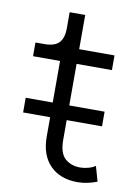

<svg xmlns="http://www.w3.org/2000/svg" viewBox="-77 -696 530 755"><g transform="rotate(10 188.0 -318.5)"><path d="M27.8 -224.6V-283.2H135.7V-449.2H27.8V-503.9H64Q104 -503.9 121.8 -522.5Q139.6 -541 139.6 -581.1V-644.5H201.7V-507.8H342.8V-449.2H201.7V-283.2H342.8V-224.6H201.7V-146.5Q201.7 -92.3 225.8 -71.3Q250 -50.3 286.1 -50.3Q301.3 -50.3 318.4 -54.9Q335.4 -59.6 346.2 -67.4L363.3 -7.3Q347.7 -1 326.7 3.7Q305.7 8.3 286.1 8.3Q215.8 8.3 175.8 -32.7Q135.7 -73.7 135.7 -146.5V-224.6Z"/></g></svg>

Font: Giphurs Light
Style: Regular
Weight: 300
Version: Version 0.920; ttfautohint (v1.8.4.7-5d5b)